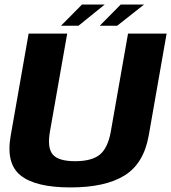

<svg xmlns="http://www.w3.org/2000/svg" viewBox="-20 -823 755 847"><path d="M290.7 3.8Q444.2 3.8 529.1 -48.7Q614 -101.2 636 -224.6L715 -674.9H544.8L468.9 -243.1Q456.2 -170.8 420.8 -141.3Q385.4 -111.9 311.3 -111.9Q237.7 -111.9 212.7 -141.5Q187.7 -171.2 200.4 -243.1L276.5 -674.9H106.3L27.2 -224.6Q5.3 -101.2 71.4 -48.7Q137.6 3.8 290.7 3.8ZM249.1 -709.5H326.3L442.1 -803.1H341.7ZM420.1 -709.5H497L615.7 -803.1H512.6Z"/></svg>

Font: Anybody Thin
Style: Italic
Weight: 100
Italic angle: -10°
Designer: Tyler Finck
Foundry: Etcetera Type Company
Version: Version 1.114;gftools[0.9.25]